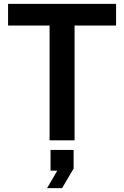

<svg xmlns="http://www.w3.org/2000/svg" viewBox="-20 -730 646 999"><path d="M238 0V-597H22V-710H584V-597H368V0ZM225 249 278 158H243V50H363V147L303 249Z"/></svg>

Font: Geist SemBd
Style: Regular
Weight: 400
Designer: Basement.studio, Andrés Briganti, Mateo Zaragoza
Foundry: Basement.studio, Vercel, Andrés Briganti, Guido Ferreyra, Mateo Zaragoza
Version: Version 1.401